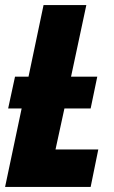

<svg xmlns="http://www.w3.org/2000/svg" viewBox="-25 -734 446 754"><path d="M-5 0H331L361 -147H193L228 -308H331L357 -433H254L314 -714H146L87 -433H34L7 -308H60Z"/></svg>

Font: Noto Sans UI Condensed Black
Style: Italic
Weight: 900
Width: 3
Italic angle: -192°
Designer: Monotype Design Team
Foundry: Monotype Imaging Inc.
Version: Version 1.901